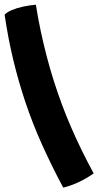

<svg xmlns="http://www.w3.org/2000/svg" viewBox="-34 -758 426 832"><path d="M372 -6.5Q339 16.5 305.2 32Q271.5 47.5 240 55Q188 -42.5 147.2 -133.5Q106.5 -224.5 76.2 -314.8Q46 -405 23.5 -498.5Q1 -592 -14 -694Q-4 -705.5 17.5 -714.5Q39 -723.5 66.8 -729.5Q94.5 -735.5 121.5 -737.5Q130.5 -680 142.2 -624.8Q154 -569.5 168 -515.5Q182 -461.5 198.5 -409.5Q215 -357.5 234 -306.2Q253 -255 274.8 -205Q296.5 -155 320.8 -105.5Q345 -56 372 -6.5Z"/></svg>

Font: Grandstander Thin
Style: Bold
Weight: 700
Version: Version 1.200